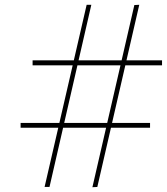

<svg xmlns="http://www.w3.org/2000/svg" viewBox="-20 -775 696 801"><path d="M365.5 6 540.5 -754 561 -755 386 5ZM66 -242V-262.2H606V-242ZM166 5 341.5 -755H361L186.5 5ZM116 -502.5V-523.2H656V-502.5Z"/></svg>

Font: Bodoni Moda
Style: Italic
Weight: 400
Italic angle: -13°
Designer: Owen Earl
Foundry: indestructible type
Version: Version 2.005